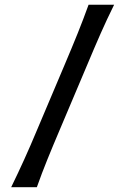

<svg xmlns="http://www.w3.org/2000/svg" viewBox="-20 -776 519 796"><path d="M26.4 0Q55.2 -59.1 80.3 -114.5Q105.5 -169.9 135.7 -242.2L247.1 -505.4Q278.8 -580.1 302 -637.7Q325.2 -695.3 347.2 -756.3H453.1Q422.9 -695.3 397.5 -637.7Q372.1 -580.1 339.8 -502.9L229.5 -242.2Q198.7 -169.9 176.3 -114.5Q153.8 -59.1 132.8 0Z"/></svg>

Font: Pinar-DS2-FD Medium
Style: Regular
Weight: 500
Designer: Amin Abedi
Version: Version 3.000